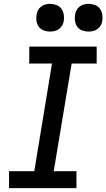

<svg xmlns="http://www.w3.org/2000/svg" viewBox="-20 -977 552 997"><path d="M27 0V-88H158L250 -647H132V-735H482V-647H352L259 -88H377V0ZM440 -813Q423 -813 407 -819Q391 -825 381.5 -838Q372 -851 369.5 -868Q367 -885 370 -902Q372 -914 378 -925Q384 -936 394.5 -943.5Q405 -951 416.5 -954Q428 -957 440 -957Q457 -957 473 -951Q489 -945 498.5 -932Q508 -919 511 -902Q514 -885 511 -868Q509 -856 503 -845Q497 -834 486.5 -826.5Q476 -819 464 -816Q452 -813 440 -813ZM240 -813Q223 -813 207 -819Q191 -825 181.5 -838Q172 -851 169.5 -868Q167 -885 170 -902Q172 -914 178 -925Q184 -936 194.5 -943.5Q205 -951 216.5 -954Q228 -957 240 -957Q257 -957 273 -951Q289 -945 298.5 -932Q308 -919 311 -902Q314 -885 311 -868Q309 -856 303 -845Q297 -834 286.5 -826.5Q276 -819 264 -816Q252 -813 240 -813Z"/></svg>

Font: Iosevka Curly Semibold Oblique
Style: Regular
Weight: 600
Italic angle: -9°
Monospace: yes
Designer: Belleve Invis
Foundry: Belleve Invis
Version: Version 11.1.0; ttfautohint (v1.8.3)